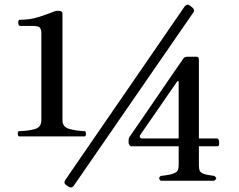

<svg xmlns="http://www.w3.org/2000/svg" viewBox="-20 -787 1040 836"><path d="M65 -193Q61 -192 58.5 -198.5Q56 -205 58 -211Q60 -217 66 -216Q112 -218 136 -226.5Q160 -235 160 -264V-642Q160 -657 154.5 -665.5Q149 -674 123 -674H68Q63 -674 60.5 -681Q58 -688 60 -695Q62 -702 68 -701Q111 -701 147 -712.5Q183 -724 211 -735Q221 -740 235 -740Q252 -740 252 -728V-264Q252 -235 279 -226.5Q306 -218 346 -216Q352 -217 353.5 -211Q355 -205 353.5 -198.5Q352 -192 346 -193ZM301 22Q297 28 290.5 29Q284 30 279 26L267 18Q256 10 264 -3L784 -759Q788 -764 794 -766Q800 -768 806 -763L818 -754Q823 -750 824.5 -744Q826 -738 822 -733ZM680 0Q674 -5 673 -10Q672 -15 680 -21Q719 -25 735.5 -31.5Q752 -38 755 -47.5Q758 -57 758 -68V-150H554Q547 -150 543.5 -155.5Q540 -161 540 -166V-179Q540 -184 544 -191Q544 -191 561 -215.5Q578 -240 604 -278Q630 -316 659.5 -359Q689 -402 715.5 -441Q742 -480 760 -505.5Q778 -531 779 -533Q784 -540 797 -540H835Q846 -540 846 -528V-184H925Q931 -184 933 -175.5Q935 -167 934 -158.5Q933 -150 927 -150H846V-68Q846 -54 849 -45Q852 -36 866 -30.5Q880 -25 913 -21Q920 -16 921.5 -12Q923 -8 913 0ZM600 -184H758V-431Q758 -433 756 -434Q754 -435 752 -433L591 -200Q587 -194 589.5 -189Q592 -184 600 -184Z"/></svg>

Font: Zen Old Mincho Black
Style: Regular
Weight: 900
Designer: Yoshimichi Ohira
Foundry: Positype
Version: Version 1.001